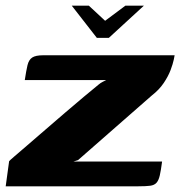

<svg xmlns="http://www.w3.org/2000/svg" viewBox="-33 -654 633 674"><path d="M219 -634H279L336 -581L407 -634H472L349 -521H307ZM225 -87H536Q532 -56 528 -38.5Q524 -21 516.5 -12.5Q509 -4 494.5 -2Q480 0 453 0H-13L-1 -88Q0 -90 17.5 -105Q35 -120 63.5 -144.5Q92 -169 126 -198.5Q160 -228 195 -258Q230 -288 261 -314Q292 -340 313 -357Q320 -363 328 -367Q336 -371 340 -373H54Q59 -406 63.5 -425Q68 -444 80 -452Q92 -460 119 -460H580Q580 -459 577 -444.5Q574 -430 566 -408.5Q558 -387 542 -363Q526 -339 499 -318L241 -92Z"/></svg>

Font: Genos
Style: Bold Italic
Weight: 700
Italic angle: -8°
Version: Version 1.010